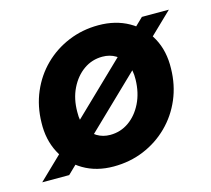

<svg xmlns="http://www.w3.org/2000/svg" viewBox="-98 -607 785 715"><g transform="rotate(-15 295.0 -249.5)"><path d="M-16 0 502 -499H606L88 0ZM257 12Q191 12 141 -17.5Q91 -47 64 -98.5Q37 -150 39 -215Q40 -278 63 -332Q86 -386 126.5 -426Q167 -466 221 -488.5Q275 -511 337 -511Q403 -511 453.5 -482.5Q504 -454 531.5 -403Q559 -352 557 -285Q556 -222 533 -168Q510 -114 469 -73.5Q428 -33 374 -10.5Q320 12 257 12ZM275 -105Q315 -105 347 -127.5Q379 -150 398.5 -189.5Q418 -229 419 -280Q420 -317 407 -342Q394 -367 372 -380.5Q350 -394 321 -394Q281 -394 249 -371.5Q217 -349 197.5 -309.5Q178 -270 178 -219Q177 -183 189.5 -157.5Q202 -132 224.5 -118.5Q247 -105 275 -105Z"/></g></svg>

Font: DM Sans 20pt
Style: Bold Italic
Weight: 700
Italic angle: -10°
Version: Version 4.004;gftools[0.9.30]